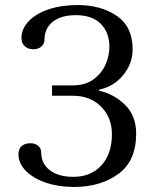

<svg xmlns="http://www.w3.org/2000/svg" viewBox="-20 -730 621 760"><path d="M53 -119Q53 -141 66 -152Q79 -163 100 -163Q120 -163 131.5 -152.5Q143 -142 143 -128Q143 -82 177.5 -56Q212 -30 270 -30Q340 -30 381.5 -75.5Q423 -121 423 -199Q423 -265 380 -308Q337 -351 268 -351H186V-392H268Q317 -392 349.5 -415.5Q382 -439 397.5 -474Q413 -509 413 -545Q413 -601 379 -635.5Q345 -670 280 -670Q222 -670 189 -644Q156 -618 156 -572Q156 -557 144 -546Q132 -535 112 -535Q92 -535 78.5 -546.5Q65 -558 65 -580Q65 -616 93.5 -646Q122 -676 172.5 -693Q223 -710 287 -710Q380 -710 442.5 -667Q505 -624 505 -535Q505 -478 467.5 -432.5Q430 -387 372 -375V-371Q431 -358 475 -315Q519 -272 519 -201Q519 -93 448.5 -41.5Q378 10 273 10Q210 10 160 -7.5Q110 -25 81.5 -54.5Q53 -84 53 -119Z"/></svg>

Font: TavirajRegular
Style: Regular
Weight: 400
Designer: Katatrad Team
Foundry: CadsonDemak
Version: Version 1.001